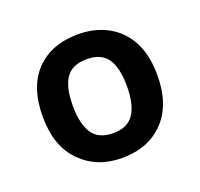

<svg xmlns="http://www.w3.org/2000/svg" viewBox="-74 -803 531 510"><g transform="rotate(-20 191.5 -547.5)"><path d="M354 -548Q354 -465 310 -419Q266 -373 191 -373Q121 -373 75.5 -418.5Q30 -464 30 -548Q30 -632 73.5 -677Q117 -722 193 -722Q240 -722 276.5 -702Q313 -682 333.5 -643.5Q354 -605 354 -548ZM115 -548Q115 -496 133 -469.5Q151 -443 192 -443Q232 -443 250 -469.5Q268 -496 268 -548Q268 -601 250 -626.5Q232 -652 192 -652Q151 -652 133 -626.5Q115 -601 115 -548Z"/></g></svg>

Font: Noto Sans Armenian SemiBold
Style: Regular
Weight: 600
Designer: Monotype Design Team
Foundry: Monotype Imaging Inc.
Version: Version 2.007